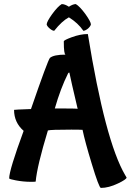

<svg xmlns="http://www.w3.org/2000/svg" viewBox="-20 -861 656 942"><path d="M246 -710Q237 -710 224 -721Q211 -732 209 -741Q209 -754 236 -792Q264 -830 283 -841Q298 -841 318 -828Q338 -841 352 -841Q371 -830 399 -792Q426 -754 426 -741Q424 -732 412 -721Q398 -710 389 -710Q363 -748 318 -776Q284 -758 246 -710ZM330 -225Q227 -225 215 -221Q162 -47 155 30Q155 31 131 31Q95 31 58 24Q25 18 25 14Q25 -26 96 -219Q49 -260 49 -322Q49 -323 132 -326Q214 -564 225 -577Q244 -593 302 -593Q293 -593 293 -658Q293 -664 331 -678Q374 -694 411 -694Q496 -169 594 -2L601 10Q601 19 559 39Q513 61 475 61Q466 61 430 -58Q397 -166 385 -224Q371 -225 330 -225ZM319 -505Q317 -505 314 -501Q277 -427 249 -329Q360 -329 361 -327Q327 -471 321 -502Q321 -505 319 -505Z"/></svg>

Font: Bubblegum Sans
Style: Regular
Weight: 400
Designer: Angel Koziupa and Alejandro Paul
Foundry: Angel Koziupa and Alejandro Paul
Version: Version 1.001